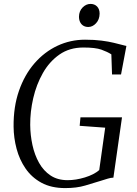

<svg xmlns="http://www.w3.org/2000/svg" viewBox="-20 -954 700 982"><path d="M313.5 8Q242.5 8 192.2 -19.2Q142 -46.5 110.8 -92Q79.5 -137.5 64.8 -193.2Q50 -249 49.5 -306Q48.5 -407.5 77 -489.5Q105.5 -571.5 156.2 -630Q207 -688.5 273.5 -719.8Q340 -751 415 -751Q463.5 -751 499.5 -746.2Q535.5 -741.5 561.5 -735.2Q587.5 -729 606 -724Q611 -723 615.8 -721.5Q620.5 -720 626.5 -719L599 -573H553L549.5 -676Q529.5 -689 498.8 -700Q468 -711 406.5 -711Q335.5 -711 284 -675Q232.5 -639 199.2 -580.2Q166 -521.5 150 -452Q134 -382.5 134.5 -315Q135 -262.5 146 -212Q157 -161.5 179.8 -121Q202.5 -80.5 238.5 -56.5Q274.5 -32.5 326 -32.5Q368 -32.5 414 -46.5Q460 -60.5 487.5 -84L518 -301L387.5 -310.5L391.5 -354H604L560 -45.5Q546 -45 530.8 -40.2Q515.5 -35.5 493 -28.5Q459 -18 415.5 -5Q372 8 313.5 8ZM431.5 -816Q417.5 -816 406.8 -822.2Q396 -828.5 390 -840.5Q384 -852.5 384 -869Q384.5 -897.5 402.5 -915.8Q420.5 -934 443 -934Q463.5 -934 476.5 -920.8Q489.5 -907.5 489.5 -884Q489 -854 471.2 -835Q453.5 -816 431.5 -816Z"/></svg>

Font: Merriweather 60pt Light
Style: Italic
Weight: 300
Italic angle: -7.8°
Version: Version 2.101